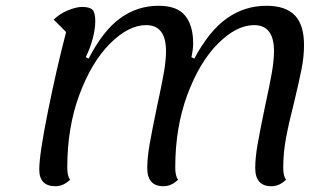

<svg xmlns="http://www.w3.org/2000/svg" viewBox="-20 -620 1154 665"><path d="M116 -33Q116 -85 146 -234Q176 -383 209 -509L166 -552Q186 -572 215 -584Q244 -596 264 -596Q291 -596 300.5 -586Q310 -576 310 -547Q310 -520 301 -486Q292 -452 277 -422L287 -417Q337 -514 396.5 -557Q456 -600 529 -600Q594 -600 621.5 -565.5Q649 -531 649 -470Q649 -449 643 -422L653 -417Q705 -514 766.5 -557Q828 -600 903 -600Q969 -600 1001 -567Q1033 -534 1033 -464Q1033 -424 1024.5 -381Q1016 -338 999 -267Q980 -193 970.5 -141.5Q961 -90 961 -40Q961 -9 971 2Q948 25 920 25Q864 25 864 -38Q864 -73 872 -119Q880 -165 897 -247Q914 -325 921.5 -368Q929 -411 929 -443Q929 -533 860 -533Q799 -533 735 -469Q671 -405 629 -292Q587 -179 587 -40Q587 -9 597 2Q574 25 546 25Q490 25 490 -38Q490 -73 498 -119Q506 -165 523 -247Q540 -325 547.5 -368Q555 -411 555 -443Q555 -533 486 -533Q425 -533 361 -469Q297 -405 255 -292Q213 -179 213 -40Q213 -9 223 2Q200 25 172 25Q116 25 116 -33Z"/></svg>

Font: Lemonada Light
Style: Regular
Weight: 300
Designer: Mohamed Gaber (Arabic) Eduardo Tunni (Latin)
Foundry: Kief Type Foundry
Version: Version 3.006